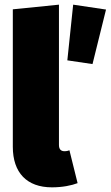

<svg xmlns="http://www.w3.org/2000/svg" viewBox="-20 -784 475 824"><path d="M203 20C248 20 287 12 313 2L278 -139C273 -137 266 -135 257 -135C241 -135 233 -144 233 -162V-764L35 -744V-154C35 -43 95 20 203 20ZM377 -509 269 -525 294 -764 435 -743Z"/></svg>

Font: Fira Sans Heavy
Style: Regular
Weight: 900
Designer: bBox Type GmbH & Carrois Corporate GbR & Edenspiekermann AG
Foundry: bBox Type GmbH & Carrois Corporate GbR & Edenspiekermann AG
Version: Version 4.300;PS 004.300;hotconv 1.0.88;makeotf.lib2.5.64775